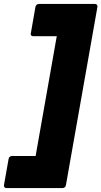

<svg xmlns="http://www.w3.org/2000/svg" viewBox="-74 -811 518 981"><path d="M245 150H-40Q-54 150 -54 136L-30 1Q-28 -13 -12 -14H108L216 -626H96Q83 -626 83 -638Q83 -641 107 -775Q109 -789 125 -791H410Q424 -791 424 -777L263 134Q261 149 245 150Z"/></svg>

Font: YamahaIndonesia935. App XBold
Style: Italic
Weight: 800
Italic angle: -10°
Designer: Dalton Maag Ltd
Foundry: Dalton Maag Ltd
Version: Version 1.002; January 01, 2024; Regular/Italic